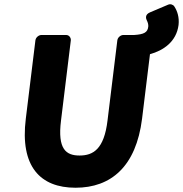

<svg xmlns="http://www.w3.org/2000/svg" viewBox="-20 -843 858 900"><path d="M683 -785C657 -774 665 -754 668 -748C673 -738 676 -728 675 -718C672 -691 655 -682 609 -679H558C547 -679 532 -669 530 -654L484 -278C468 -144 417 -114 353 -114C290 -114 249 -143 266 -278L312 -654C313 -665 305 -679 290 -679H174C163 -679 148 -669 146 -654L101 -287C73 -62 169 37 334 37C500 37 618 -62 646 -287L683 -589C745 -606 807 -647 817 -726C821 -762 811 -792 797 -813C792 -821 779 -826 768 -821Z"/></svg>

Font: Falling Sky
Style: BlkObl
Weight: 900
Designer: Paul D. Hunt
Foundry: Adobe Systems Incorporated
Version: Version 1.02